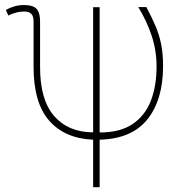

<svg xmlns="http://www.w3.org/2000/svg" viewBox="-20 -557 784 779"><path d="M357.9 202.6V9.8Q242.7 4.9 179.2 -67.9Q115.7 -140.6 116.2 -288.1V-469.7Q116.2 -491.7 106.7 -501Q97.2 -510.3 78.1 -510.3Q61 -510.3 45.4 -506.1Q29.8 -502 13.7 -494.1L3.9 -516.6Q18.6 -525.4 37.8 -531Q57.1 -536.6 78.1 -536.6Q113.3 -536.6 127.9 -521.5Q142.6 -506.3 142.6 -470.2V-287.1Q142.1 -153.3 198.7 -87.4Q255.4 -21.5 355 -20L357.9 -21V-527.8H384.3V-20.5L387.2 -19.5Q469.2 -20 519.5 -54.7Q569.8 -89.4 592.5 -149.4Q615.2 -209.5 615.2 -287.1Q615.2 -352.5 595 -413.1Q574.7 -473.6 541 -528.3H573.7Q595.7 -487.3 610.8 -451.9Q626 -416.5 633.8 -377.9Q641.6 -339.4 641.6 -288.1Q641.6 -152.8 578.4 -73.2Q515.1 6.3 384.3 9.8V202.6Z"/></svg>

Font: Roboto Slab Thin
Style: Regular
Weight: 100
Designer: Google
Version: Version 2.000; ttfautohint (v1.8.1.43-b0c9)